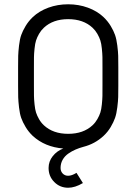

<svg xmlns="http://www.w3.org/2000/svg" viewBox="-20 -692 640 901"><path d="M371.1 -2.9Q351.6 2.4 334.5 9.8Q317.4 17.1 300.5 28.8Q283.7 40.5 273.9 57.9Q264.2 75.2 264.2 96.2Q264.2 111.8 274.2 122.3Q284.2 132.8 299.8 132.8Q316.9 132.8 338.9 119.1L369.1 167Q332 189 299.8 189Q261.2 189 234.6 162.1Q208 135.3 208 96.2Q208 65.4 227.5 40.8Q247.1 16.1 276.9 4.9Q190.9 -2 133.8 -54.2Q113.8 -73.2 100.1 -96.2Q86.4 -119.1 79.6 -138.4Q72.8 -157.7 69.3 -187.7Q65.9 -217.8 65.4 -235.8Q64.9 -253.9 64.9 -289.1V-377Q64.9 -412.1 65.4 -430.2Q65.9 -448.2 69.3 -478.3Q72.8 -508.3 79.6 -527.6Q86.4 -546.9 100.1 -569.8Q113.8 -592.8 133.8 -611.8Q163.6 -640.1 207 -656Q250.5 -671.9 299.8 -671.9Q349.1 -671.9 392.6 -656Q436 -640.1 465.8 -611.8Q485.8 -592.8 499.5 -570.1Q513.2 -547.4 520 -527.6Q526.9 -507.8 530.5 -478.3Q534.2 -448.7 534.7 -430.2Q535.2 -411.6 535.2 -377V-289.1Q535.2 -254.9 534.7 -236.6Q534.2 -218.3 530.5 -188.5Q526.9 -158.7 520 -138.9Q513.2 -119.1 499.5 -95.9Q485.8 -72.8 465.8 -54.2Q425.3 -16.6 371.1 -2.9ZM299.8 -602.1Q229 -602.1 186 -562Q172.4 -549.3 163.1 -533Q153.8 -516.6 149.2 -502.2Q144.5 -487.8 142.1 -463.6Q139.6 -439.5 139.4 -424.1Q139.2 -408.7 139.2 -377V-289.1Q139.2 -257.3 139.4 -241.9Q139.6 -226.6 142.1 -202.4Q144.5 -178.2 149.2 -163.8Q153.8 -149.4 163.1 -133.1Q172.4 -116.7 186 -104Q229 -64 299.8 -64Q371.1 -64 414.1 -104Q427.7 -116.7 437 -133.1Q446.3 -149.4 450.9 -163.8Q455.6 -178.2 458 -202.4Q460.4 -226.6 460.7 -241.9Q460.9 -257.3 460.9 -289.1V-377Q460.9 -408.7 460.7 -424.1Q460.4 -439.5 458 -463.6Q455.6 -487.8 450.9 -502.2Q446.3 -516.6 437 -533Q427.7 -549.3 414.1 -562Q371.1 -602.1 299.8 -602.1Z"/></svg>

Font: Gidolinya
Style: Regular
Weight: 400
Version: Version 1.0.3